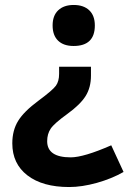

<svg xmlns="http://www.w3.org/2000/svg" viewBox="-20 -566 520 777"><path d="M363.8 -462.9Q363.8 -379.9 277.8 -379.9Q237.3 -379.9 215.1 -401.4Q192.9 -422.9 192.9 -462.9Q192.9 -502.9 215.6 -524.4Q238.3 -545.9 278.3 -545.9Q318.4 -545.9 341.1 -524.4Q363.8 -502.9 363.8 -462.9ZM170.9 5.4Q170.9 70.8 266.1 70.8Q318.8 70.8 430.2 22L480 129.9Q432.1 157.2 371.8 174.1Q311.5 190.9 259.8 190.9Q152.3 190.9 91.1 143.8Q29.8 96.7 29.8 14.2Q29.8 -38.6 53.5 -76.9Q77.1 -115.2 135.3 -158.2Q193.4 -201.2 206.3 -219.2Q219.2 -237.3 219.2 -267.1V-295.9H348.1V-259.8Q348.1 -211.9 326.4 -177.2Q304.7 -142.6 252 -104.5Q199.2 -66.4 185.1 -45.2Q170.9 -23.9 170.9 5.4Z"/></svg>

Font: NotoSans-Bold
Style: Bold
Weight: 700
Designer: Monotype Design team
Foundry: Monotype Imaging Inc.
Version: Version 1.04